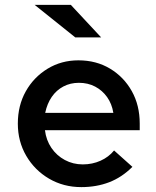

<svg xmlns="http://www.w3.org/2000/svg" viewBox="-20 -756 640 786"><path d="M313 10Q240 10 181 -24.5Q122 -59 87.5 -118Q53 -177 53 -250Q53 -324 85.5 -382Q118 -440 174.5 -474.5Q231 -509 301 -509Q374 -509 430.5 -475Q487 -441 519.5 -383Q552 -325 552 -250V-223H164Q169 -182 190.5 -150.5Q212 -119 245.5 -101Q279 -83 319 -83Q358 -83 391.5 -98Q425 -113 447 -140L522 -73Q479 -30 427 -10Q375 10 313 10ZM165 -294H444Q438 -331 418.5 -358.5Q399 -386 369.5 -401.5Q340 -417 303 -417Q268 -417 239.5 -402Q211 -387 192 -359.5Q173 -332 165 -294ZM288 -603 122 -736H270L394 -603Z"/></svg>

Font: Red Hat Mono SemiBold
Style: Regular
Weight: 600
Monospace: yes
Designer: Pentagram, MCKL
Foundry: Pentagram, MCKL
Version: Version 1.023